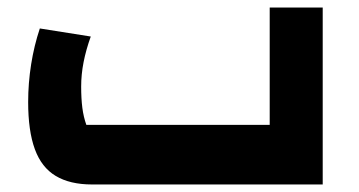

<svg xmlns="http://www.w3.org/2000/svg" viewBox="-20 -490 954 510"><path d="M224.4 0Q165.8 0 128 -22.7Q90.2 -45.3 72.5 -93.9Q54.8 -142.4 54.8 -218.9Q54.8 -269.2 62.7 -319.1Q70.6 -369 85.8 -414.4L221.1 -393Q208.4 -357.6 202 -324.9Q195.6 -292.2 195.6 -260Q195.6 -228.1 198.7 -203.8Q201.8 -179.6 209.3 -158.4H696.4V-470H837.2V0Z"/></svg>

Font: Changa
Style: Regular
Weight: 400
Designer: Eduardo Rodriguez Tunni
Foundry: Eduardo Rodriguez Tunni
Version: Version 3.003